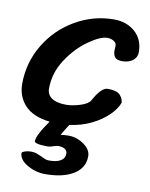

<svg xmlns="http://www.w3.org/2000/svg" viewBox="-82 -535 663 846"><g transform="rotate(10 249.5 -112.0)"><path d="M385 -339 386 -362Q386 -374 373 -381.5Q360 -389 345 -389Q314 -389 261.5 -352Q209 -315 169.5 -254.5Q130 -194 130 -125Q130 -97 152 -82Q174 -67 217 -67Q244 -67 279 -78Q314 -89 323 -106Q357 -168 385 -168Q426 -168 440.5 -152.5Q455 -137 456 -118Q446 -90 416.5 -61Q387 -32 343 -10.5Q299 11 246 18Q227 47 216 68Q234 65 250 65Q288 65 320 87.5Q352 110 352 140Q352 192 305 221Q258 250 178 250Q136 250 98 228Q60 206 60 176Q60 172 72.5 167.5Q85 163 100 163Q115 163 125 166.5Q135 170 148 176Q160 182 167.5 185Q175 188 186 188Q219 188 237 177Q255 166 255 146Q255 132 244 125Q233 118 216 118Q210 118 202.5 120Q195 122 192 123Q179 128 167 128Q139 128 124 124.5Q109 121 109 115Q109 88 158 19Q82 10 46 -29Q10 -68 10 -125Q10 -219 58 -299.5Q106 -380 187 -427Q268 -474 360 -474Q417 -474 454.5 -440.5Q492 -407 492 -350Q492 -328 474 -313.5Q456 -299 426 -299Q402 -299 393.5 -310Q385 -321 385 -339Z"/></g></svg>

Font: Sriracha
Style: Regular
Weight: 400
Designer: Suppakit Chalermlarp
Version: Version 1.002g